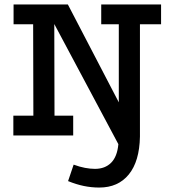

<svg xmlns="http://www.w3.org/2000/svg" viewBox="-20 -609 772 863"><path d="M426 234Q391 234 357 227Q323 220 286 205L311 131Q338 141 362 145.5Q386 150 407 150Q452 150 479.5 122.5Q507 95 512 39L224 -501L225 -89H309V0H40V-89H130L129 -500H41V-589H285L514 -149V-500H435V-589H704V-500H609V5Q607 116 559 175Q511 234 426 234Z"/></svg>

Font: Podkova SemiBold
Style: Regular
Weight: 600
Designer: Ilya Yudin
Foundry: Cyreal (www.cyreal.org)
Version: Version 2.103